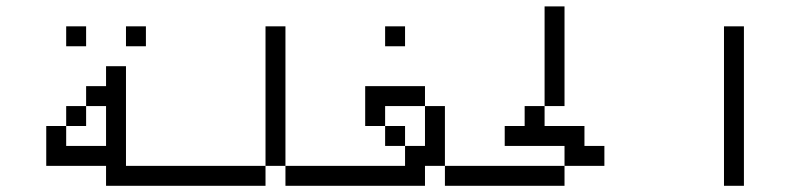

<svg xmlns="http://www.w3.org/2000/svg" viewBox="-20 -770 2540 602"><path d="M500 -187.5V-250H375V-562.5H312.5V-500H250V-437.5H187.5V-375H125Q125 -375 125 -250H312.5V-187.5ZM250 -625V-687.5H187.5V-625ZM437.5 -625V-687.5H375V-625ZM187.5 -312.5V-375H250V-437.5H312.5Q312.5 -437.5 312.5 -312.5Z M1000 -187.5V-250H875V-187.5ZM812.5 -250H500V-187.5H812.5ZM812.5 -250H875V-687.5H812.5Z M1500 -187.5V-250H1375V-187.5ZM1250 -625V-687.5H1187.5V-625ZM1312.5 -250H1375V-437.5H1312.5Q1312.5 -437.5 1312.5 -312.5H1250V-250H1000V-187.5H1312.5ZM1250 -312.5V-375H1187.5V-312.5ZM1187.5 -375V-437.5H1312.5V-500H1125Q1125 -500 1125 -375Z M1875 -250V-312.5H1812.5V-375H1687.5V-437.5H1625V-375H1562.5V-312.5H1750V-250H1500V-187.5H1750V-250ZM1687.5 -437.5H1750V-750H1687.5Z M2250 -687.5Q2250 -687.5 2250 -187.5H2312.5Q2312.5 -187.5 2312.5 -687.5Z"/></svg>

Font: UnifontExMono
Style: Regular
Weight: 500
Version: Version 15.0.06